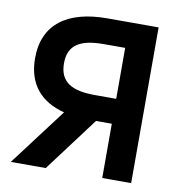

<svg xmlns="http://www.w3.org/2000/svg" viewBox="-79 -775 818 850"><g transform="rotate(10 330.0 -350.0)"><path d="M436 0H566V-700H335C159 -700 51 -626 51 -471C51 -354 113 -284 219 -257L25 0H182L365 -244H436ZM340 -356C236 -356 181 -387 181 -471C181 -555 236 -585 340 -585H436V-356Z"/></g></svg>

Font: Chess Sans SemiBold
Style: Regular
Weight: 600
Designer: Wolf Bōese
Foundry: Wolf Bōese
Version: Version 7.223;Glyphs 3.3 (3306)